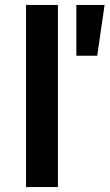

<svg xmlns="http://www.w3.org/2000/svg" viewBox="-20 -762 446 782"><path d="M86 -742H216V0H86ZM291 -742H406L376 -535H291Z"/></svg>

Font: Gontserrat Medium
Style: Regular
Weight: 500
Designer: Julieta Ulanovsky
Foundry: Julieta Ulanovsky
Version: Version 6.001